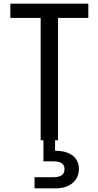

<svg xmlns="http://www.w3.org/2000/svg" viewBox="-20 -759 533 1039"><path d="M36 -739V-662H200V0H215V114H266C308 114 329 126 329 156C329 188 308 200 266 200H167V260H285C355 260 407 220 407 156C407 90 354 56 278 57V0H294V-662H458V-739Z"/></svg>

Font: Malmofest
Style: Regular
Weight: 400
Designer: Jonny Pinhorn (Poppins), Kolossal
Version: Version 1.004;Glyphs 3.1.2 (3151)